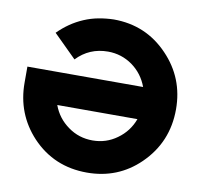

<svg xmlns="http://www.w3.org/2000/svg" viewBox="-80 -797 933 894"><g transform="rotate(10 386.5 -350.0)"><path d="M387 -712Q350 -711 315.5 -704.5Q281 -698 248 -684Q215 -670 186 -650Q157 -630 131 -604L239 -497Q299 -560 387 -560Q451 -560 503 -523Q554 -486 576 -426H29V-350Q29 -203 127 -98Q231 12 387 12Q533 12 635 -87Q745 -194 745 -350Q745 -498 644 -603Q540 -712 387 -712ZM197 -274H576Q554 -214 502 -177Q451 -140 387 -140Q322 -140 271 -177Q219 -214 197 -274Z"/></g></svg>

Font: Unageo
Style: ExtraBold
Weight: 800
Designer: Richard Sepsi
Foundry: Richard Sepsi
Version: Version 2.000